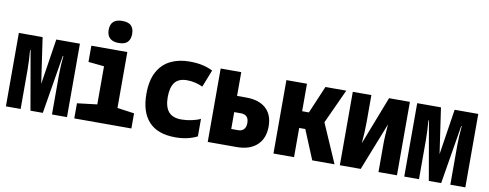

<svg xmlns="http://www.w3.org/2000/svg" viewBox="-64 -1095 3629 1424"><g transform="rotate(10 1750.0 -383.0)"><path d="M20 0V-553H199L249 -210L302 -553H480V0H367V-296Q367 -329 369 -367Q371 -405 375 -442H371L298 0H205L128 -442H124Q127 -405 129 -368Q131 -331 131 -295V0Z M761 -608Q718 -608 695 -629Q672 -650 672 -691Q672 -774 761 -774Q807 -774 828 -753Q849 -732 849 -691Q849 -652 828.5 -630Q808 -608 761 -608ZM535 0V-114L685 -132V-419L566 -431V-553H837V-132L965 -114V0Z M1296 8Q1163 8 1096.5 -64Q1030 -136 1030 -272Q1030 -374 1065 -438.5Q1100 -503 1162 -533.5Q1224 -564 1304 -564Q1362 -564 1404.5 -554Q1447 -544 1480 -527L1429 -397Q1404 -409 1373.5 -416.5Q1343 -424 1310 -424Q1247 -424 1218.5 -387Q1190 -350 1190 -276Q1190 -204 1220.5 -167Q1251 -130 1318 -130Q1356 -130 1395.5 -138.5Q1435 -147 1461 -160V-28Q1428 -11 1387 -1.5Q1346 8 1296 8Z M1540 0V-553H1695V-374H1763Q1861 -374 1913 -326.5Q1965 -279 1965 -191Q1965 -101 1910.5 -50.5Q1856 0 1758 0ZM1695 -125H1748Q1774 -125 1789.5 -141.5Q1805 -158 1805 -189Q1805 -221 1789.5 -236.5Q1774 -252 1746 -252H1695Z M2035 0V-553H2190V-346H2241L2329 -553H2486L2367 -294L2495 0H2327L2236 -220H2190V0Z M2535 0V-553H2675V-349Q2675 -310 2673 -274.5Q2671 -239 2667 -189L2808 -553H2965V0H2826V-208Q2826 -246 2828.5 -283Q2831 -320 2834 -360L2692 0Z M3020 0V-553H3199L3249 -210L3302 -553H3480V0H3367V-296Q3367 -329 3369 -367Q3371 -405 3375 -442H3371L3298 0H3205L3128 -442H3124Q3127 -405 3129 -368Q3131 -331 3131 -295V0Z"/></g></svg>

Font: Noto Sans Mono ExtraCondensed Black
Style: Regular
Weight: 900
Width: 2
Designer: Monotype Design Team
Foundry: Monotype Imaging Inc.
Version: Version 2.014